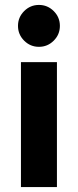

<svg xmlns="http://www.w3.org/2000/svg" viewBox="-20 -759 316 779"><path d="M198 -714Q223 -689 223 -654Q223 -619 198 -594Q173 -569 138 -569Q103 -569 78 -594Q53 -619 53 -654Q53 -689 78 -714Q103 -739 138 -739Q173 -739 198 -714ZM211 0H65V-507H211Z"/></svg>

Font: Hind Kochi
Style: Bold
Weight: 700
Designer: Dhruvi Tolia
Foundry: Indian Type Foundry
Version: Version 0.702;PS 1.0;hotconv 1.0.81;makeotf.lib2.5.63406